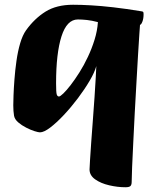

<svg xmlns="http://www.w3.org/2000/svg" viewBox="-20 -544 673 808"><path d="M507.8 244Q474.9 244 439.6 235.8Q404.3 227.7 380.5 210.8Q356.8 194 356.8 169.1Q356.8 161.7 358.8 131.1Q360.8 100.4 363.8 56Q366.8 11.6 370.8 -38.4Q374.8 -88.3 377.8 -135.2Q380.8 -182.1 382.9 -217.2Q385 -252.2 385.3 -265.9Q378.4 -240.2 357.5 -204.5Q336.5 -168.7 308 -130.8Q279.4 -92.8 248.7 -60.1Q218 -27.4 191.4 -7.2Q164.8 13 148 13Q141.8 13 125.6 8Q109.4 3 90.5 -6.7Q71.5 -16.3 56.7 -29Q41.9 -41.7 39.1 -57Q35.9 -76.3 35.9 -100.8Q35.9 -113.2 36.9 -142.5Q37.9 -171.8 40.8 -209.8Q43.6 -247.8 49.3 -287.8Q54.9 -327.8 64.9 -361.9Q74.9 -396 89.9 -417Q125.4 -466.2 171.6 -495.1Q217.9 -524 287.5 -524Q321.4 -524 362.8 -521.6Q404.1 -519.3 456.9 -513.3Q509.7 -507.3 577.9 -496Q581.2 -495.2 582.7 -493.5Q584.2 -491.7 584.2 -484Q584.2 -465.7 579.1 -452.6Q573.9 -439.6 569.2 -439.6Q568.9 -433.8 566.4 -399.8Q563.9 -365.8 560.9 -312.9Q557.9 -260 554.2 -196.6Q550.4 -133.2 547 -67.8Q543.7 -2.4 540.8 56.4Q537.9 115.3 536 158.8Q534.1 202.3 534.1 221.9Q534.1 233.4 529.1 238.7Q524.1 244 507.8 244ZM228.2 -137.9Q233.2 -137.9 246.5 -150.6Q259.8 -163.3 277.5 -186.2Q295.2 -209.1 314.2 -239.2Q333.2 -269.2 349.8 -304.5Q366.5 -339.8 378 -377.1Q389.6 -414.4 392 -450.9Q367 -457.6 345.8 -459.9Q324.6 -462.1 307.7 -462.1Q261.5 -462.1 238.8 -391.1Q216 -320.1 216 -193.2Q216 -155.4 218.7 -146.7Q221.5 -137.9 228.2 -137.9Z"/></svg>

Font: Briem Hand Thin
Style: Regular
Weight: 100
Designer: Gunnlaugur SE Briem, Eben Sorkin
Foundry: Sorkin Type Co.
Version: Version 1.003